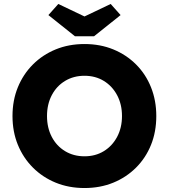

<svg xmlns="http://www.w3.org/2000/svg" viewBox="-20 -938 852 968"><path d="M406 10Q327 10 261 -17Q195 -44 146 -93Q97 -142 70 -208Q43 -274 43 -353Q43 -432 70 -498Q97 -564 146 -613Q195 -662 261 -689Q327 -716 406 -716Q485 -716 551 -689Q617 -662 666 -613Q715 -564 741.5 -497.5Q768 -431 768 -353Q768 -274 741.5 -208Q715 -142 666 -93Q617 -44 551 -17Q485 10 406 10ZM406 -150Q461 -150 503.5 -176Q546 -202 570.5 -248Q595 -294 595 -353Q595 -412 570.5 -458Q546 -504 503.5 -530Q461 -556 406 -556Q351 -556 308 -530Q265 -504 241 -458Q217 -412 217 -353Q217 -294 241 -248Q265 -202 308 -176Q351 -150 406 -150ZM358 -755 224 -862 274 -918 406 -855 538 -918 588 -862 454 -755Z"/></svg>

Font: Lexend Deca
Style: Bold
Weight: 700
Designer: Bonnie Shaver-Troup, Thomas Jockin
Foundry: Lexend
Version: Version 1.008; ttfautohint (v1.8.4.7-5d5b)